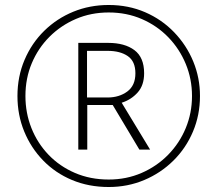

<svg xmlns="http://www.w3.org/2000/svg" viewBox="-20 -742 872 770"><path d="M294 -142V-570H414Q480 -570 519 -541Q558 -512 558 -448Q558 -400 532 -371Q506 -342 468 -330L582 -142H539L432 -321H330V-142ZM411 -351Q458 -351 490.5 -375Q523 -399 523 -448Q523 -496 492.5 -517Q462 -538 412 -538H329V-351ZM416 8Q336 8 269 -20Q202 -48 153 -98.5Q104 -149 77 -215Q50 -281 50 -357Q50 -435 78.5 -502Q107 -569 157.5 -618.5Q208 -668 274 -695Q340 -722 416 -722Q495 -722 562 -693Q629 -664 678.5 -612.5Q728 -561 755 -495.5Q782 -430 782 -357Q782 -281 754 -214.5Q726 -148 675.5 -98Q625 -48 558.5 -20Q492 8 416 8ZM416 -22Q487 -22 548 -48.5Q609 -75 654.5 -121.5Q700 -168 725 -228.5Q750 -289 750 -357Q750 -425 725 -485.5Q700 -546 655 -592.5Q610 -639 549 -665.5Q488 -692 416 -692Q345 -692 284.5 -666Q224 -640 178.5 -594.5Q133 -549 107.5 -488.5Q82 -428 82 -357Q82 -289 106 -228.5Q130 -168 174.5 -121.5Q219 -75 280.5 -48.5Q342 -22 416 -22Z"/></svg>

Font: Noto Sans Symbols ExtraLight
Style: Regular
Weight: 250
Version: Version 2.002